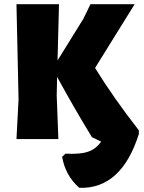

<svg xmlns="http://www.w3.org/2000/svg" viewBox="-20 -667 693 921"><path d="M59 0 69 -190 59 -647H263L256 -377L380 -577L414 -647H626L436 -341Q527 -194 646 -42V-24Q562 241 360 234Q293 174 278 85L294 70Q364 74 403 60.5Q442 47 465 12L421 -9Q337 -146 254 -298L252 -210L260 0Z"/></svg>

Font: Alegreya Sans SC Black
Style: Regular
Weight: 900
Designer: Juan Pablo del Peral
Foundry: Huerta Tipografica
Version: Version 2.007